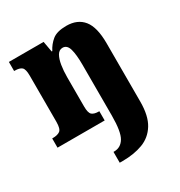

<svg xmlns="http://www.w3.org/2000/svg" viewBox="-184 -677 979 1044"><g transform="rotate(-30 305.5 -155.0)"><path d="M264 240V172H269Q310 172 332.5 134.5Q355 97 355 -4V-323Q355 -386 345 -421.5Q335 -457 307 -457Q285 -457 272.5 -435.5Q260 -414 254.5 -379.5Q249 -345 249 -305V-122Q249 -81 262.5 -69.5Q276 -58 305 -58H308V0H12V-58H16Q46 -58 61.5 -69.5Q77 -81 77 -125V-415Q77 -456 63.5 -467.5Q50 -479 20 -479H16V-536H234L246 -469H250Q267 -503 296 -526.5Q325 -550 384 -550Q454 -550 490.5 -504.5Q527 -459 527 -358V8Q527 97 495.5 148Q464 199 409 219.5Q354 240 283 240Z"/></g></svg>

Font: Noto Serif Lao Condensed Black
Style: Regular
Weight: 900
Width: 3
Designer: Monotype Design Team
Foundry: Monotype Imaging Inc.
Version: Version 2.003; ttfautohint (v1.8.4.7-5d5b)